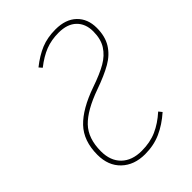

<svg xmlns="http://www.w3.org/2000/svg" viewBox="-207 -784 887 887"><g transform="rotate(-45 237.0 -340.5)"><path d="M462 -561Q462 -506 439 -468.5Q416 -431 373.5 -406.5Q331 -382 263 -358Q162 -322 117 -275Q72 -228 72 -144Q72 -82 108 -47Q144 -12 207 -12Q262 -12 305 -31Q348 -50 389 -87L402 -71Q358 -32 311 -11Q264 10 207 10Q136 10 92.5 -31.5Q49 -73 49 -144Q49 -235 100 -288.5Q151 -342 257 -379Q321 -401 359 -423Q397 -445 418 -478Q439 -511 439 -561Q439 -611 408.5 -640.5Q378 -670 321 -670Q274 -670 235.5 -655Q197 -640 155 -607L142 -622Q186 -657 227.5 -674Q269 -691 322 -691Q388 -691 425 -655.5Q462 -620 462 -561Z"/></g></svg>

Font: Fira Sans Condensed Thin
Style: Italic
Weight: 250
Width: 3
Italic angle: -8°
Designer: Carrois Corporate & Edenspiekermann AG
Foundry: Carrois Corporate GbR & Edenspiekermann AG
Version: Version 4.203